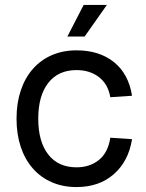

<svg xmlns="http://www.w3.org/2000/svg" viewBox="-20 -746 592 778"><path d="M290 12Q235 12 190 -7.5Q145 -27 113 -63.5Q81 -100 64 -151Q47 -202 47 -265Q47 -328 64 -379Q81 -430 113 -466.5Q145 -503 190 -522.5Q235 -542 290 -542Q382 -542 441.5 -494.5Q501 -447 515 -358L427 -352Q418 -405 381 -433.5Q344 -462 290 -462Q216 -462 175.5 -410Q135 -358 135 -265Q135 -172 175.5 -120Q216 -68 290 -68Q344 -68 381 -98Q418 -128 427 -188L515 -182Q501 -93 441.5 -40.5Q382 12 290 12ZM253 -598 319 -726H413L323 -598Z"/></svg>

Font: Geist
Style: Regular
Weight: 400
Designer: Basement.studio, Andrés Briganti, Mateo Zaragoza
Foundry: Basement.studio, Vercel, Andrés Briganti, Guido Ferreyra, Mateo Zaragoza
Version: Version 1.401